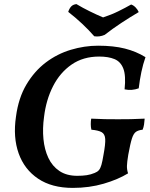

<svg xmlns="http://www.w3.org/2000/svg" viewBox="-20 -908 730 937"><path d="M459 -685Q534 -685 589.5 -671Q645 -657 690 -629Q678 -595 670 -557Q662 -519 657 -477Q641 -471 623.5 -469.5Q606 -468 588 -472Q595 -539 582 -573Q569 -607 539 -619.5Q509 -632 464 -632Q386 -632 329.5 -593Q273 -554 239 -487.5Q205 -421 195 -338Q187 -281 192 -229.5Q197 -178 216 -137.5Q235 -97 270 -73.5Q305 -50 357 -50Q383 -50 403 -53Q423 -56 442 -64Q455 -69 462.5 -77.5Q470 -86 475 -103.5Q480 -121 485 -152Q495 -205 493.5 -229.5Q492 -254 476 -263Q460 -272 426 -275Q423 -288 423 -302Q423 -316 425 -329Q459 -327 492 -326.5Q525 -326 556 -326Q590 -326 618 -326.5Q646 -327 686 -329Q685 -314 683 -300.5Q681 -287 676 -275Q656 -273 644 -265Q632 -257 624 -232.5Q616 -208 606 -153Q600 -117 599.5 -98.5Q599 -80 605 -62Q556 -32 486 -11.5Q416 9 335 9Q233 9 166 -36Q99 -81 71 -159.5Q43 -238 58 -339Q70 -430 109 -495.5Q148 -561 203.5 -603Q259 -645 325.5 -665Q392 -685 459 -685ZM440 -731Q414 -761 381 -792Q348 -823 313 -850Q318 -866 327 -876Q336 -886 353 -888Q383 -870 417.5 -853Q452 -836 483 -823Q523 -836 557.5 -853Q592 -870 620 -886Q632 -882 642 -871.5Q652 -861 657 -849Q616 -825 572 -796Q528 -767 491 -738Q466 -727 440 -731Z"/></svg>

Font: Vollkorn SemiBold
Style: Italic
Weight: 600
Italic angle: -11°
Designer: Friedrich Althausen
Foundry: Friedrich Althausen
Version: Version 5.000